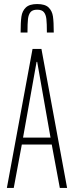

<svg xmlns="http://www.w3.org/2000/svg" viewBox="-20 -930 367 950"><path d="M14 0 141 -688H185L312 0H276L236 -215H88L48 0ZM94 -249H230L164 -624H161ZM246 -769H212Q212 -814 209.5 -836Q207 -858 197 -870Q187 -882 164 -882Q141 -882 131 -870Q121 -858 118.5 -836.5Q116 -815 116 -769H82Q82 -820 86 -848Q90 -876 108 -893Q126 -910 164 -910Q203 -910 220.5 -893Q238 -876 242 -848.5Q246 -821 246 -769Z"/></svg>

Font: Saira Ultra Condensed Thin
Style: Regular
Weight: 100
Width: 1
Designer: Hector Gatti with collaboration of the Omnibus-Type team
Foundry: Omnibus-Type
Version: Version 1.001; ttfautohint (v1.8)